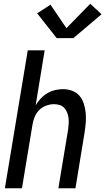

<svg xmlns="http://www.w3.org/2000/svg" viewBox="-20 -1003 561 1023"><path d="M6 0 128 -735H218L170 -442Q181 -461 197 -478Q213 -495 232.5 -506.5Q252 -518 273.5 -523Q295 -528 316 -528Q342 -528 365.5 -519Q389 -510 404 -492Q419 -474 426.5 -450.5Q434 -427 436.5 -402Q439 -377 437 -351Q435 -325 431 -299L382 0H291L343 -313Q345 -328 346 -344Q347 -360 345 -375Q343 -390 337.5 -404Q332 -418 322 -428.5Q312 -439 297.5 -443.5Q283 -448 267 -448Q247 -448 225.5 -440Q204 -432 188.5 -416Q173 -400 164.5 -379.5Q156 -359 153 -338L97 0ZM282 -800 178 -932 249 -978 334 -853 461 -983 521 -927 371 -800Z"/></svg>

Font: Iosevka SS04 Medium Oblique
Style: Regular
Weight: 500
Italic angle: -9°
Monospace: yes
Designer: Belleve Invis
Foundry: Belleve Invis
Version: Version 19.0.0; ttfautohint (v1.8.4)